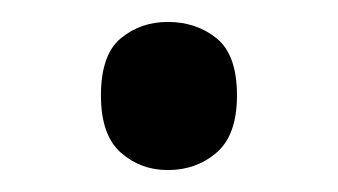

<svg xmlns="http://www.w3.org/2000/svg" viewBox="-20 -440 308 175"><path d="M72 -353Q72 -390 90 -405Q108 -420 133 -420Q159 -420 177.5 -405Q196 -390 196 -353Q196 -317 177.5 -301Q159 -285 133 -285Q108 -285 90 -301Q72 -317 72 -353Z"/></svg>

Font: Noto Sans Warang Citi
Style: Regular
Weight: 400
Designer: Mangu Purty
Foundry: Mangu Purty
Version: Version 3.002; ttfautohint (v1.8.4.7-5d5b)